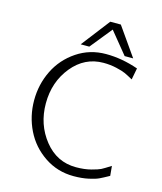

<svg xmlns="http://www.w3.org/2000/svg" viewBox="-131 -993 934 1106"><g transform="rotate(15 335.5 -440.0)"><path d="M413.1 -710.9Q508.3 -710.9 606 -676.8L592.8 -607.9Q562 -625 544.4 -633.1Q526.9 -641.1 490 -649.7Q453.1 -658.2 412.1 -658.2Q300.3 -658.2 225.6 -566.7Q150.9 -475.1 150.9 -347.2Q150.9 -221.2 224.9 -128.7Q298.8 -36.1 413.1 -36.1Q463.9 -36.1 503.4 -46.6Q543 -57.1 557.4 -64.5Q571.8 -71.8 611.8 -97.2L617.2 -39.1Q581.1 -19 561 -9.5Q541 0 502 8.5Q462.9 17.1 413.1 17.1Q316.9 17.1 239.5 -34.9Q162.1 -86.9 121.6 -169.4Q81.1 -252 81.1 -346.9Q81.1 -441.9 121.6 -524.4Q162.1 -606.9 239.5 -658.9Q316.9 -710.9 413.1 -710.9ZM256.8 -727.1 387.7 -897H450.7L569.8 -727.1H519L413.1 -856.9L308.1 -727.1Z"/></g></svg>

Font: CMU Bright
Style: Roman
Weight: 500
Version: Version 0.7.0